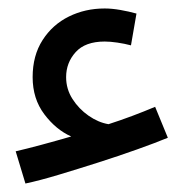

<svg xmlns="http://www.w3.org/2000/svg" viewBox="-20 -526 451 453"><path d="M40 -93 17 -169Q43 -175 76.5 -184Q110 -193 148 -204Q112 -220 84.5 -256.5Q57 -293 57 -344Q57 -395 80.5 -431.5Q104 -468 142.5 -487Q181 -506 227 -506Q244 -506 264 -502.5Q284 -499 302 -494L289 -419Q274 -423 257 -425.5Q240 -428 227 -428Q181 -428 158.5 -403Q136 -378 136 -344Q136 -316 151 -292.5Q166 -269 189 -253Q212 -237 236 -233Q264 -242 292 -252.5Q320 -263 346 -274L376 -201Q347 -189 303.5 -173.5Q260 -158 211.5 -142.5Q163 -127 118 -113.5Q73 -100 40 -93Z"/></svg>

Font: Noto Sans Living
Style: Regular
Weight: 400
Designer: Monotype Design Team
Foundry: Monotype Imaging Inc.
Version: Version 2.013; ttfautohint (v1.8.4.7-5d5b)